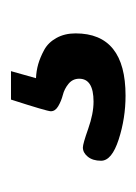

<svg xmlns="http://www.w3.org/2000/svg" viewBox="32 -76 255 360"><g transform="rotate(-90 160.0 103.5)"><path d="M192.9 43Q206.1 43.5 219 47.1Q231.9 50.8 245.8 58.3Q259.8 65.9 268.3 81.3Q276.9 96.7 276.9 117.2Q276.9 210.9 160.2 210.9Q117.7 210.9 77.9 198Q38.1 185.1 38.1 165Q38.1 149.4 45.7 140.1Q53.2 130.9 63 130.9Q69.8 130.9 98.1 140.9Q126.5 150.9 148.9 150.9Q191.9 150.9 191.9 124Q191.9 111.8 182.4 104Q172.9 96.2 161.4 93.3Q149.9 90.3 140.4 84.7Q130.9 79.1 130.9 70.8Q130.9 64 152.8 -3.9H206.1Z"/></g></svg>

Font: Asap Symbol
Style: Regular
Weight: 900
Designer: Tania Quindós, Elena González Miranda, Marcela Romero, Pablo Cosgaya
Foundry: Omnibus-Type
Version: Version 1.000;PS 001.000;hotconv 1.0.70;makeotf.lib2.5.58329